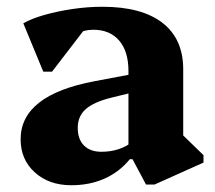

<svg xmlns="http://www.w3.org/2000/svg" viewBox="-20 -533 635 568"><path d="M412 13 372 -62H360V-323Q360 -381 332.5 -413Q305 -445 256 -445Q228 -445 203.5 -431Q179 -417 164 -393L165 -489H263L134 -321H108L49 -464Q73 -478 112 -489Q151 -500 195.5 -506.5Q240 -513 283 -513Q399 -513 460.5 -465.5Q522 -418 522 -328V-100L479 -174L582 -74V-52L437 13ZM191 15Q125 15 83 -23Q41 -61 41 -121Q41 -252 261 -293L383 -316V-262L309 -244Q257 -231 233.5 -210Q210 -189 210 -155Q210 -121 228.5 -102.5Q247 -84 280 -84Q336 -84 375 -116V-62H364Q333 -24 289 -4.5Q245 15 191 15Z"/></svg>

Font: Platypi Light
Style: Bold
Weight: 700
Version: Version 1.200